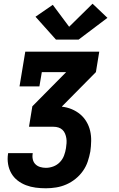

<svg xmlns="http://www.w3.org/2000/svg" viewBox="-20 -808 640 1033"><path d="M227 205Q199 205 172 201.5Q145 198 120 188.5Q95 179 74.5 163Q54 147 41 124.5Q28 102 23.5 75Q19 48 23 21Q23 19 23.5 18Q24 17 24 16H156Q156 16 156 16.5Q156 17 156 18Q153 34 156.5 49.5Q160 65 170.5 75.5Q181 86 196 90.5Q211 95 227 95Q247 95 267 87.5Q287 80 302 64.5Q317 49 324.5 29Q332 9 335 -11Q337 -24 338 -37.5Q339 -51 337 -64Q335 -77 330 -89Q325 -101 316 -109.5Q307 -118 294.5 -122Q282 -126 268 -126H136L154 -236L336 -420H205L192 -343H85L116 -530H514L496 -420L314 -236L313 -234Q341 -231 366 -220.5Q391 -210 411 -193.5Q431 -177 445 -153.5Q459 -130 465 -104Q471 -78 470.5 -49.5Q470 -21 466 7Q461 34 452 61Q443 88 426 112Q409 136 386 154.5Q363 173 336.5 184.5Q310 196 282 200.5Q254 205 227 205ZM281 -595 171 -718 264 -782 352 -664 478 -788 558 -712 403 -595Z"/></svg>

Font: Iosevka Slab XBdEx
Style: Italic
Weight: 800
Width: 7
Italic angle: -9°
Monospace: yes
Designer: Belleve Invis
Foundry: Belleve Invis
Version: Version 11.1.1; ttfautohint (v1.8.3)